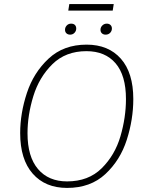

<svg xmlns="http://www.w3.org/2000/svg" viewBox="-20 -912 730 942"><path d="M634 -426Q634 -326 602 -226Q570 -126 497 -58Q424 10 309 10Q202 10 140.5 -60Q79 -130 79 -259Q79 -356 112 -456Q145 -556 218.5 -624.5Q292 -693 405 -693Q512 -693 573 -624Q634 -555 634 -426ZM115 -258Q115 -143 166.5 -82.5Q218 -22 309 -22Q414 -22 479 -86.5Q544 -151 571 -243.5Q598 -336 598 -426Q598 -542 547 -601.5Q496 -661 404 -661Q302 -661 237 -597Q172 -533 143.5 -440Q115 -347 115 -258ZM299 -766Q299 -778 307.5 -787Q316 -796 329 -796Q341 -796 347.5 -789.5Q354 -783 354 -772Q354 -760 345.5 -751Q337 -742 324 -742Q313 -742 306 -748.5Q299 -755 299 -766ZM473 -766Q473 -778 482 -787Q491 -796 504 -796Q515 -796 522 -789.5Q529 -783 529 -772Q529 -760 520.5 -751Q512 -742 498 -742Q487 -742 480 -748.5Q473 -755 473 -766ZM315 -860 320 -892H538L533 -860Z"/></svg>

Font: FiraGO UltraLight
Style: Italic
Weight: 200
Italic angle: -8°
Designer: bBox Type GmbH
Foundry: bBox Type GmbH
Version: Version 1.001